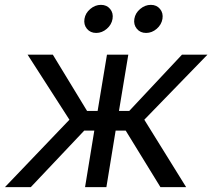

<svg xmlns="http://www.w3.org/2000/svg" viewBox="-34 -771 874 791"><path d="M-13.7 0 252 -277.8 79.6 -545.9H183.6L324.7 -314H368.2L406.7 -545.9H494.6L456.1 -314H498.5L715.8 -545.9H820.8L560.5 -277.8L732.9 0H627L483.9 -232.9H442.4L404.3 0H316.4L354.5 -232.9H313L92.8 0ZM567.9 -635.3Q543.9 -635.3 529.8 -652.3Q515.6 -669.4 519.5 -693.4Q523.4 -717.3 543.5 -734.1Q563.5 -751 587.4 -751Q611.3 -751 625.2 -734.1Q639.2 -717.3 635.3 -693.4Q631.3 -669.4 611.6 -652.3Q591.8 -635.3 567.9 -635.3ZM362.3 -635.3Q338.4 -635.3 324.2 -652.3Q310.1 -669.4 314 -693.4Q317.9 -717.3 337.9 -734.1Q357.9 -751 381.8 -751Q405.8 -751 419.7 -734.1Q433.6 -717.3 429.7 -693.4Q425.8 -669.4 406 -652.3Q386.2 -635.3 362.3 -635.3Z"/></svg>

Font: Inter
Style: Italic
Weight: 400
Italic angle: -9.3988°
Designer: Rasmus Andersson
Foundry: rsms
Version: Version 4.001;git-66647c0bb